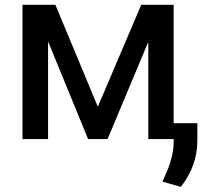

<svg xmlns="http://www.w3.org/2000/svg" viewBox="-20 -565 868 780"><path d="M377.4 -131.3 553.7 -545.4H685.5V-64.5H781.7V8.3Q780.8 110.8 714.4 194.3L640.1 172.9Q656.2 136.2 663.3 119.1Q670.4 102.1 678 71.3Q685.5 40.5 685.5 12.2V0H582.5V-395L417 0H337.9L175.3 -396.5V0H71.3V-545.4H205.1Z"/></svg>

Font: Interop Med
Style: Regular
Weight: 500
Designer: Rasmus Andersson, Google, Jang Haemin
Foundry: jhaemin
Version: Version 1.007